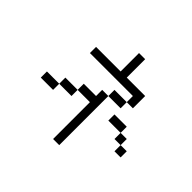

<svg xmlns="http://www.w3.org/2000/svg" viewBox="-191 -1066 1382 1382"><g transform="rotate(45 500.0 -374.5)"><path d="M937.5 -187.5V-250H875V-187.5ZM500 -312.5Q500 -312.5 500 62.5H562.5Q562.5 62.5 562.5 -437.5H500V-375H375V-312.5H250V-250H125V-187.5H250V-250H375V-312.5ZM875 -250V-312.5H812.5V-250ZM812.5 -312.5V-375H687.5V-312.5ZM562.5 -437.5H687.5V-500H562.5ZM687.5 -500H750Q750 -500 750 -625H562.5V-812.5H500V-625H250V-562.5H687.5Z"/></g></svg>

Font: UnifontExMono
Style: Regular
Weight: 500
Version: Version 15.0.06